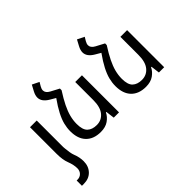

<svg xmlns="http://www.w3.org/2000/svg" viewBox="-169 -1162 1801 1801"><g transform="rotate(-45 731.5 -261.0)"><path d="M87 -140V-492H176V-140Q176 -139 178 -116Q180 -93 184.5 -64.5Q189 -36 197 -16Q208 11 213 38Q218 65 218 89Q218 156 177.5 198.5Q137 241 69 241H43V171H55Q87 171 108 149.5Q129 128 129 94Q129 48 107 -9Q87 -60 87 -140Z M542 -550V-528Q497 -458 470 -403Q443 -348 430.5 -300Q418 -252 418 -204Q418 -126 451.5 -94.5Q485 -63 545 -63Q608 -63 647.5 -110.5Q687 -158 687 -252V-492H776V0H706L695 -87H689Q670 -47 629.5 -18.5Q589 10 526 10Q432 10 379.5 -44Q327 -98 327 -198Q327 -243 338.5 -288.5Q350 -334 378 -388.5Q406 -443 455 -512L402 -543Q332 -584 332 -640Q332 -670 351 -705L382 -763L451 -729L429 -692Q416 -670 416 -651Q416 -617 459 -594Z M1141 -550V-528Q1096 -458 1069 -403Q1042 -348 1029.5 -300Q1017 -252 1017 -204Q1017 -126 1050.5 -94.5Q1084 -63 1144 -63Q1207 -63 1246.5 -110.5Q1286 -158 1286 -252V-492H1375V0H1305L1294 -87H1288Q1269 -47 1228.5 -18.5Q1188 10 1125 10Q1031 10 978.5 -44Q926 -98 926 -198Q926 -243 937.5 -288.5Q949 -334 977 -388.5Q1005 -443 1054 -512L1001 -543Q931 -584 931 -640Q931 -670 950 -705L981 -763L1050 -729L1028 -692Q1015 -670 1015 -651Q1015 -617 1058 -594Z"/></g></svg>

Font: Go Noto Current
Style: Regular
Weight: 400
Designer: Monotype Design Team
Foundry: Monotype Imaging Inc.
Version: Version 2.007; ttfautohint (v1.8) -l 8 -r 50 -G 200 -x 14 -D